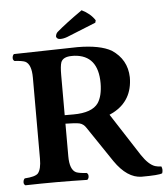

<svg xmlns="http://www.w3.org/2000/svg" viewBox="-57 -884 830 946"><g transform="rotate(-5 358.0 -411.5)"><path d="M381.8 -833Q424.8 -812 446.8 -777.8L443.8 -766.1L299.8 -708Q281.7 -701.2 265.1 -701.2Q250.5 -701.2 245.6 -712.4Q245.1 -714.8 245.1 -715.8Q246.6 -729 254.9 -736.8Q300.3 -775.9 381.8 -833ZM443.8 -466.8Q443.8 -605.5 326.2 -612.8Q319.8 -613.3 314 -612.8Q270.5 -612.8 260.3 -586.4Q253.9 -568.4 253.9 -523.9V-325.2H296.9Q389.2 -325.2 420.4 -369.6Q443.4 -403.8 443.8 -466.8ZM346.2 -653.8Q457 -653.3 513.2 -621.1Q587.4 -571.8 589.8 -483.9Q589.8 -368.2 492.7 -316.9Q482.9 -312 474.1 -308.1L609.9 -98.1Q644 -46.9 675.8 -36.6Q689.9 -32.2 706.1 -32.2Q713.4 -17.6 708 0Q707.5 1.5 707 2Q689.9 9.8 605 9.8Q533.7 8.8 473.1 -79.1L356 -252.9Q343.3 -273.4 323.2 -278.3Q302.7 -282.7 253.9 -283.2V-122.1Q253.9 -55.2 285.2 -40.5Q300.3 -34.2 336.9 -32.2Q348.1 -25.4 343.8 -7.8Q341.3 -1 336.9 2Q256.8 0 185.1 0Q111.3 0 30.8 2Q19.5 -4.9 24.4 -22.5Q26.9 -29.3 30.8 -32.2Q82 -35.2 96.7 -50.3Q113.8 -70.3 113.8 -122.1V-522.9Q113.8 -589.8 83 -604.5Q67.9 -610.8 30.8 -612.8Q19.5 -619.6 24.4 -637.2Q26.9 -644 30.8 -647Q50.8 -647 188.5 -650.4Q325.7 -653.8 346.2 -653.8Z"/></g></svg>

Font: Linux Libertine O
Style: Bold
Weight: 700
Designer: Philipp H. Poll
Foundry: Philipp H. Poll
Version: Version 5.0.0